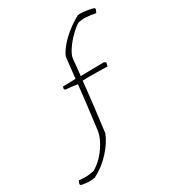

<svg xmlns="http://www.w3.org/2000/svg" viewBox="-235 -721 854 941"><g transform="rotate(-30 192.5 -250.5)"><path d="M24 115Q-4 119 -25 116.5Q-46 114 -54 111L-57 104L-50 87Q-24 90 -4.5 89Q15 88 36 83Q69 64 94.5 34.5Q120 5 135.5 -26.5Q151 -58 153 -82Q162 -150 169 -209Q176 -268 182 -323Q166 -326 149 -328Q132 -330 114 -331L110 -338L112 -350L185 -352Q188 -382 191.5 -411.5Q195 -441 198 -470Q207 -493 229.5 -520Q252 -547 284 -572.5Q316 -598 350 -616Q362 -619 381 -617Q400 -615 416.5 -611.5Q433 -608 440 -605L442 -598L434 -580Q406 -586 380.5 -587.5Q355 -589 334 -583Q312 -569 287 -544Q262 -519 243.5 -491Q225 -463 223 -443Q221 -423 219 -399.5Q217 -376 214 -351L346 -353L356 -346L351 -326Q320 -327 285 -327.5Q250 -328 211 -327Q204 -261 195.5 -188Q187 -115 178 -48Q161 -4 120 41.5Q79 87 24 115Z"/></g></svg>

Font: Labrada ExtraLight
Style: Regular
Weight: 200
Designer: Mercedes Jáuregui
Foundry: Omnibus-Type Team
Version: Version 1.000; ttfautohint (v1.8.4.7-5d5b)